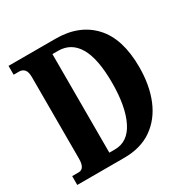

<svg xmlns="http://www.w3.org/2000/svg" viewBox="-162 -856 974 997"><g transform="rotate(-30 324.5 -357.0)"><path d="M20 0V-53H59Q96 -53 96 -114V-602Q96 -635 84 -648Q72 -661 53 -661H20V-714H302Q443 -714 524 -627Q605 -540 605 -370Q605 -260 570.5 -177Q536 -94 468.5 -47Q401 0 302 0ZM282 -62Q360 -62 401 -144.5Q442 -227 442 -370Q442 -514 401 -583.5Q360 -653 282 -653H248V-62Z"/></g></svg>

Font: Noto Serif Myanmar ExtraCondensed ExtraBold
Style: Regular
Weight: 800
Width: 2
Designer: Ben Mitchell and the Monotype Design Team
Foundry: Monotype Imaging Inc.
Version: Version 2.106; ttfautohint (v1.8.4.7-5d5b)